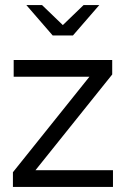

<svg xmlns="http://www.w3.org/2000/svg" viewBox="-20 -738 503 758"><path d="M31 0V-58L333 -435H34V-501H423V-444L120 -66H426V0ZM146 -718 228 -639 310 -718H372L268 -598H188L84 -718Z"/></svg>

Font: Red Hat Display
Style: Regular
Weight: 400
Designer: Pentagram / MCKL
Foundry: Pentagram / MCKL
Version: Version 1.003; Red Hat Display